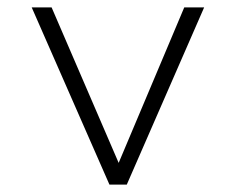

<svg xmlns="http://www.w3.org/2000/svg" viewBox="-20 -501 640 521"><path d="M277 0 66 -481H120L302 -59L480 -481H534L324 0Z"/></svg>

Font: Red Hat Mono VF Light
Style: Regular
Weight: 300
Monospace: yes
Designer: Pentagram, MCKL
Foundry: Pentagram, MCKL
Version: Version 1.023